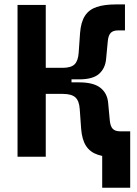

<svg xmlns="http://www.w3.org/2000/svg" viewBox="-20 -716 626 877"><path d="M261.2 -353.5 266.6 -406.2Q304.2 -406.2 320.6 -422.1Q336.9 -438 339.4 -475.6L345.7 -565.4Q349.6 -615.7 368.2 -644Q386.7 -672.4 421.6 -684.1Q456.5 -695.8 509.3 -695.8H550.8V-577.1H519Q496.6 -577.1 485.6 -565.7Q474.6 -554.2 472.2 -526.4L464.8 -448.2Q461.4 -404.8 433.1 -379.2Q404.8 -353.5 341.3 -353.5ZM60.1 0V-693.4H189V0ZM446.8 141.6V-116.2H574.7V141.6ZM144 -287.1V-406.2H306.6V-287.1ZM514.2 2.4Q461.4 2.4 426.5 -9.3Q391.6 -21 373 -49.6Q354.5 -78.1 350.6 -127.9L344.2 -217.8Q341.8 -254.9 324.5 -271Q307.1 -287.1 266.6 -287.1L261.2 -339.8H341.3Q407.7 -339.8 439.2 -314.5Q470.7 -289.1 474.1 -245.1L481.4 -167Q483.9 -139.2 494.9 -127.7Q505.9 -116.2 528.3 -116.2H560.1V2.4Z"/></svg>

Font: Cascadia Mono PL
Style: Regular
Weight: 400
Monospace: yes
Designer: Aaron Bell
Foundry: Saja Typeworks
Version: Version 2102.003